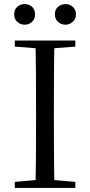

<svg xmlns="http://www.w3.org/2000/svg" viewBox="-20 -928 445 948"><path d="M101 -806Q81 -806 65.5 -820Q50 -834 50 -857Q50 -881 65.5 -894.5Q81 -908 101 -908Q123 -908 138 -894.5Q153 -881 153 -857Q153 -834 138 -820Q123 -806 101 -806ZM304 -806Q282 -806 266.5 -820Q251 -834 251 -857Q251 -881 266.5 -894.5Q282 -908 304 -908Q323 -908 339 -894.5Q355 -881 355 -857Q355 -834 339 -820Q323 -806 304 -806ZM53 0V-30L191 -42H212L352 -30V0ZM155 0Q157 -84 157.5 -168Q158 -252 158 -337V-391Q158 -476 157.5 -560.5Q157 -645 155 -728H249Q247 -645 246.5 -560.5Q246 -476 246 -391V-337Q246 -252 246.5 -168Q247 -84 249 0ZM53 -698V-728H352V-698L212 -687H191Z"/></svg>

Font: Noto Serif JP
Style: Regular
Weight: 400
Designer: Ryoko NISHIZUKA  (kana & ideographs); Frank Grießhammer (Latin, Greek & Cyrillic); Wenlong ZHANG  (bopomofo); Sandoll Co
Foundry: Adobe
Version: Version 2.003-H1;hotconv 1.1.1;makeotfexe 2.6.0